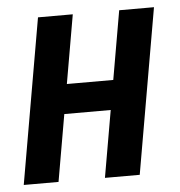

<svg xmlns="http://www.w3.org/2000/svg" viewBox="-44 -570 575 612"><g transform="rotate(-5 244.0 -264.0)"><path d="M352.1 -308.6 335.4 -213.9H124.5L140.6 -308.6ZM210.9 -528.3 119.1 0H7.8L99.6 -528.3ZM470.7 -528.3 378.9 0H267.6L359.4 -528.3Z"/></g></svg>

Font: Roboto Condensed Medium
Style: Italic
Weight: 500
Italic angle: -12°
Designer: Christian Robertson
Foundry: Google
Version: Version 3.0; 2020